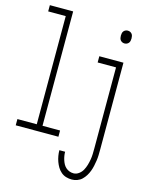

<svg xmlns="http://www.w3.org/2000/svg" viewBox="-138 -821 876 1130"><g transform="rotate(15 300.0 -256.0)"><path d="M271 0H11V-38H129V-697H22V-735H164V-38H271ZM504 -631Q497 -631 490.5 -634Q484 -637 479.5 -642.5Q475 -648 473.5 -655.5Q472 -663 472 -670Q472 -677 473.5 -684.5Q475 -692 479.5 -697.5Q484 -703 490.5 -706Q497 -709 504 -709Q512 -709 518.5 -706Q525 -703 529.5 -697.5Q534 -692 535.5 -684.5Q537 -677 537 -670Q537 -663 535.5 -655.5Q534 -648 529.5 -642.5Q525 -637 518.5 -634Q512 -631 504 -631ZM412 223Q394 223 377 218Q360 213 346.5 201.5Q333 190 324 175Q315 160 309 143.5Q303 127 300 109.5Q297 92 297 75H332Q332 87 334 99.5Q336 112 340 124.5Q344 137 350 148Q356 159 365.5 167.5Q375 176 387 180.5Q399 185 412 185Q429 185 444 174Q459 163 467.5 147.5Q476 132 481 115Q486 98 489 80.5Q492 63 492.5 45.5Q493 28 493 10V-482H381V-520H528V10Q528 27 527.5 44Q527 61 524.5 77.5Q522 94 518.5 110.5Q515 127 509 143Q503 159 494 173.5Q485 188 473 199.5Q461 211 444.5 217Q428 223 412 223Z"/></g></svg>

Font: Iosevka Extralight Extended
Style: Regular
Weight: 200
Width: 7
Monospace: yes
Designer: Belleve Invis
Foundry: Belleve Invis
Version: Version 32.5.0; ttfautohint (v1.8.4)